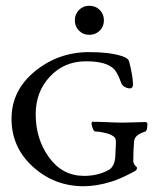

<svg xmlns="http://www.w3.org/2000/svg" viewBox="-20 -635 547 667"><path d="M272 -24Q322 -24 360 -46Q381 -60 381 -102Q381 -108 382 -122.5Q383 -137 382.5 -145Q382 -153 379 -157Q370 -167 348.5 -172.5Q327 -178 312 -178Q303 -178 298 -204Q298 -212 301 -212Q322 -212 354 -210.5Q386 -209 405 -209Q421 -209 446 -210Q471 -211 483 -211Q492 -211 492 -205Q492 -181 485 -178Q448 -167 446 -145Q443 -117 443 -74Q443 -71 447 -63Q448 -61 452 -57.5Q456 -54 456 -52Q456 -44 446 -39Q395 -12 367 -4Q315 12 271 12Q169 12 94.5 -55.5Q20 -123 20 -222Q20 -321 101.5 -387.5Q183 -454 290 -454Q361 -454 404 -440Q426 -433 429 -420Q442 -368 442 -342Q442 -328 431 -328Q421 -328 412 -334Q403 -340 401 -347Q390 -378 378 -393Q351 -423 275 -422Q202 -421 153 -368.5Q104 -316 104 -238Q104 -152 150.5 -88Q197 -24 272 -24ZM240 -564Q240 -586 254.5 -600.5Q269 -615 290 -615Q312 -615 326.5 -600.5Q341 -586 341 -564Q341 -543 326.5 -528.5Q312 -514 290 -514Q269 -514 254.5 -528.5Q240 -543 240 -564Z"/></svg>

Font: EB Garamond 12 All SC
Style: AllSC
Weight: 400
Version: Version 0.016 ; ttfautohint (v0.97) -l 8 -r 50 -G 200 -x 0 -